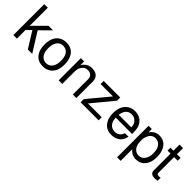

<svg xmlns="http://www.w3.org/2000/svg" viewBox="150 -1857 3202 3202"><g transform="rotate(45 1751.0 -255.5)"><path d="M141 -729V-302L363 -524H470L288 -343L502 0H399L222 -284L141 -204V0H58V-729Z M772 -539Q924 -539 981 -410Q1010 -344 1010 -254Q1010 -86 908 -16Q852 23 773 23Q629 23 569 -96Q536 -162 536 -258Q536 -431 641 -502Q696 -539 772 -539ZM773 -462Q680 -462 642 -370Q623 -325 623 -258Q623 -121 701 -73Q732 -54 773 -54Q863 -54 902 -142Q923 -188 923 -255Q923 -400 841 -446Q812 -462 773 -462Z M1126 -524H1203V-436Q1257 -522 1333 -535Q1343 -537 1354 -538Q1365 -539 1377 -539Q1481 -539 1523 -470Q1541 -440 1543 -396V0H1460V-363Q1460 -432 1402 -457Q1379 -466 1352 -466Q1269 -466 1231 -389Q1210 -347 1210 -289V0H1126Z M2055 -524V-450L1744 -73H2069V0H1643V-75L1956 -451H1664V-524Z M2239 -234Q2241 -162 2267 -122Q2311 -54 2393 -54Q2495 -54 2530 -159H2614Q2592 -39 2488 5Q2444 23 2390 23Q2254 23 2191 -87Q2152 -154 2152 -255Q2152 -414 2246 -490Q2305 -539 2392 -539Q2508 -539 2572 -457Q2582 -444 2590 -430.5Q2598 -417 2604 -401Q2625 -347 2625 -234ZM2535 -302 2536 -308Q2536 -388 2477 -433Q2439 -462 2391 -462Q2305 -462 2265 -387Q2245 -351 2241 -302Z M2722 218V-524H2799V-445Q2857 -539 2966 -539Q3093 -539 3153 -428Q3191 -357 3191 -253Q3191 -99 3102 -24Q3064 8 3011 19Q2992 23 2967 23Q2870 23 2806 -55V218ZM2952 -461Q2869 -461 2830 -377Q2806 -327 2806 -258Q2806 -133 2875 -81Q2909 -55 2952 -55Q3037 -55 3077 -134Q3104 -185 3104 -255Q3104 -382 3033 -435Q2998 -461 2952 -461Z M3478 -524V-456H3392V-97Q3392 -59 3414 -53L3438 -50Q3465 -50 3478 -54V16Q3458 20 3441 21.5Q3424 23 3410 23Q3320 23 3310 -44L3309 -60V-456H3238V-524H3309V-668H3392V-524Z"/></g></svg>

Font: Ekushey Lal Sabuj
Style: Regular
Weight: 400
Designer: Al Mamun Sumon
Foundry: Al Mamun Sumon
Version: Version 1.0